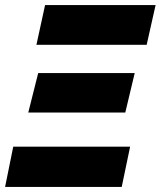

<svg xmlns="http://www.w3.org/2000/svg" viewBox="-39 -734 631 754"><path d="M138 -714H572L537 -558H104ZM111 -447H490L453 -292H72ZM13 -158H472L439 0H-19Z"/></svg>

Font: Noto Sans Display Black
Style: Italic
Weight: 900
Italic angle: -12°
Designer: Monotype Design team
Foundry: Monotype Imaging Inc.
Version: Version 1.000